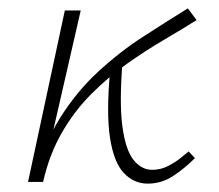

<svg xmlns="http://www.w3.org/2000/svg" viewBox="-20 -435 523 459"><path d="M65 0Q82 -86 122 -150.5Q162 -215 214 -263Q266 -311 322.5 -347.5Q379 -384 429 -415L450 -387Q415 -365 371.5 -339.5Q328 -314 283.5 -282.5Q239 -251 198.5 -210.5Q158 -170 128 -118Q98 -66 83 0ZM47 0 135 -410H173L79 0ZM333 4Q300 4 276 -21.5Q252 -47 243 -105.5Q234 -164 243 -263L273 -288Q265 -190 272.5 -133.5Q280 -77 299 -53Q318 -29 344 -29Q364 -29 381.5 -38Q399 -47 411.5 -57Q424 -67 431 -73L446 -57Q421 -32 393.5 -14Q366 4 333 4Z"/></svg>

Font: Ysabeau Office ExtraLight
Style: Italic
Weight: 250
Italic angle: -12°
Designer: Christian Thalmann (Catharsis Fonts)
Version: Version 2.001;gftools[0.9.30]; featfreeze: tnum,lnum,ss02